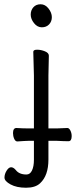

<svg xmlns="http://www.w3.org/2000/svg" viewBox="-20 -718 356 900"><path d="M170.5 -698Q192 -698 207.5 -678Q223 -658 223 -637.5Q223 -617 210 -603.5Q197 -590 176 -590Q155 -590 139.5 -609.5Q124 -629 124 -649.5Q124 -670 136.5 -684Q149 -698 170.5 -698ZM57 -118Q87 -116 116 -116H139V-364L136 -475Q136 -485 154 -485Q172 -485 190.5 -477.5Q209 -470 209 -457L207 -364V-116H245Q257 -116 295 -118H296Q304 -118 310 -106Q316 -94 316 -80Q316 -56 301 -56Q279 -56 245 -58H207V30Q207 105 168 141Q146 162 102 162Q58 162 29.5 146.5Q1 131 1 114.5Q1 98 11 82Q21 66 32 66Q43 66 54 79Q70 100 104 100Q121 100 130 81Q139 62 139 31V-58H116L92 -57L62 -55H61Q52 -55 46.5 -67.5Q41 -80 41 -94Q41 -118 57 -118Z"/></svg>

Font: ToneOZ-Pinyin-WenKai-Regular
Style: Regular
Weight: 400
Designer: Fontworks Inc.
Foundry: ToneOZ
Version: Version 0.240331